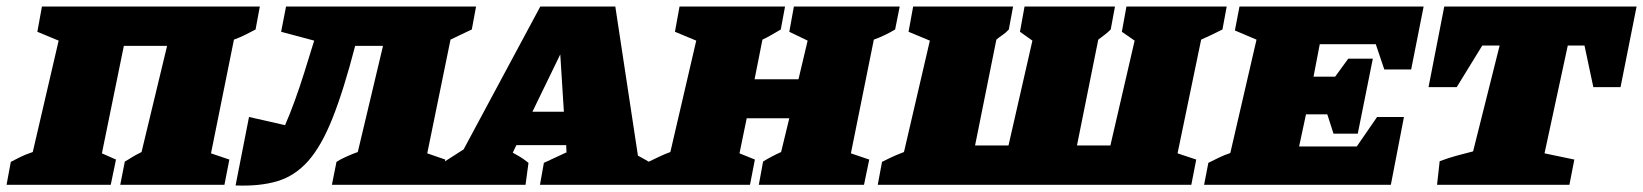

<svg xmlns="http://www.w3.org/2000/svg" viewBox="-50 -564 5015 586"><path d="M328 -424 261 -96 304 -77 288 0H-30L-17 -70Q-3 -77 11.5 -84.5Q26 -92 50 -100L129 -440L64 -467L78 -544H743L730 -474Q717 -467 700 -458.5Q683 -450 664 -443L594 -96L650 -77L635 0H317L331 -71Q342 -77 351 -83Q360 -89 382 -100L460 -424Z M669 2 710 -207 820 -182Q835 -216 850 -257.5Q865 -299 878.5 -342Q892 -385 903 -421L909 -440L808 -467L823 -544H1403L1390 -474Q1371 -465 1356 -458Q1341 -451 1325 -443L1254 -96L1309 -77L1295 0H963L977 -70Q989 -78 1009.5 -87Q1030 -96 1042 -100L1119 -424H1034Q999 -289 965 -203.5Q931 -118 890.5 -72.5Q850 -27 796.5 -11Q743 5 669 2Z M1897 -89Q1908 -83 1917 -78Q1926 -73 1936 -67L1927 0H1598L1610 -67L1679 -99L1678 -121H1526L1515 -98Q1529 -90 1537 -85.5Q1545 -81 1563 -67L1554 0H1289L1301 -67L1365 -108L1599 -544H1828ZM1575 -223H1671L1660 -398Z M1916 0 1929 -70Q1946 -78 1962.5 -86Q1979 -94 1996 -100L2075 -440L2010 -467L2024 -544H2346L2333 -474Q2321 -467 2306.5 -458.5Q2292 -450 2277 -443L2253 -322H2387L2415 -440L2359 -467L2373 -544H2696L2682 -474Q2667 -465 2651.5 -457.5Q2636 -450 2617 -443L2547 -96L2603 -77L2587 0H2266L2279 -71Q2305 -87 2334 -100L2359 -203H2229L2207 -96L2254 -77L2239 0Z M3681 -474Q3665 -466 3648.5 -458Q3632 -450 3616 -443L3544 -96L3601 -77L3586 0H2629L2642 -70Q2656 -77 2669.5 -83.5Q2683 -90 2709 -100L2788 -440L2723 -467L2737 -544H3042L3029 -474Q3020 -464 3009.5 -457Q2999 -450 2991 -443L2926 -120H3028L3101 -440L3063 -467L3077 -544H3353L3340 -474Q3330 -464 3320.5 -457Q3311 -450 3302 -443L3237 -120H3339L3413 -440L3374 -467L3388 -544H3694Z M3625 0 3638 -67Q3654 -75 3670.5 -83Q3687 -91 3705 -97L3785 -443L3719 -471L3733 -544H4295L4257 -352H4175L4149 -429H3978L3959 -330H4025L4065 -385H4140L4094 -156H4020L4001 -215H3936L3915 -117H4091L4153 -207H4235L4195 0Z M4945 -544 4896 -298H4813L4786 -425H4735L4664 -96L4755 -77L4740 0H4336L4344 -72Q4371 -82 4394.5 -88.5Q4418 -95 4446 -102L4527 -425H4474L4396 -298H4310L4358 -544Z"/></svg>

Font: Piazzolla SC Black
Style: Italic
Weight: 900
Italic angle: -11.3°
Designer: Juan Pablo del Peral
Foundry: Huerta Tipografica
Version: Version 1.330